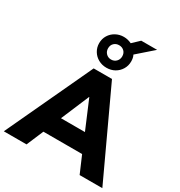

<svg xmlns="http://www.w3.org/2000/svg" viewBox="-251 -1203 1276 1362"><g transform="rotate(30 386.5 -522.0)"><path d="M-17 0 312 -705H462L790 0H604L521 -193L592 -138H180L251 -193L169 0ZM385 -513 268 -236 241 -283H532L504 -236L387 -513ZM387 -754Q351 -754 321 -770.5Q291 -787 273.5 -816Q256 -845 256 -880Q256 -916 273.5 -944.5Q291 -973 321 -989.5Q351 -1006 387 -1006Q404 -1006 420 -1002Q436 -998 450 -991L506 -1044H636L507 -931Q513 -920 515.5 -907Q518 -894 518 -880Q518 -845 500.5 -816Q483 -787 453.5 -770.5Q424 -754 387 -754ZM387 -821Q412 -821 428.5 -838Q445 -855 445 -880Q445 -906 428.5 -922Q412 -938 387 -938Q362 -938 345.5 -922Q329 -906 329 -880Q329 -855 345.5 -838Q362 -821 387 -821Z"/></g></svg>

Font: Nunito Sans 11pt Black
Style: Regular
Weight: 900
Version: Version 3.101;gftools[0.9.27]